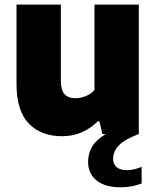

<svg xmlns="http://www.w3.org/2000/svg" viewBox="-20 -568 662 814"><path d="M580.5 139.5V210Q559.5 217.5 539 221.8Q518.5 226 492.5 226Q425 226 389.2 197Q353.5 168 353.5 117.5Q353.5 82 371 53Q388.5 24 428.5 0H414L401.5 -53.5H394Q363.5 -22.5 325.2 -6.5Q287 9.5 243.5 9.5Q154 9.5 102 -44.2Q50 -98 50 -212.5V-548.5H238V-226Q238 -185.5 253.8 -168.5Q269.5 -151.5 299.5 -151.5Q321.5 -151.5 344 -160.8Q366.5 -170 380.5 -186.5V-548.5H568.5V0Q507.5 23.5 483.5 48.8Q459.5 74 459.5 105.5Q459.5 128 474.8 140.8Q490 153.5 519 153.5Q546 153.5 580.5 139.5Z"/></svg>

Font: Encode Sans ExtraBold
Style: Regular
Weight: 800
Designer: Multiple Designers
Foundry: Impallari Type
Version: Version 2.000